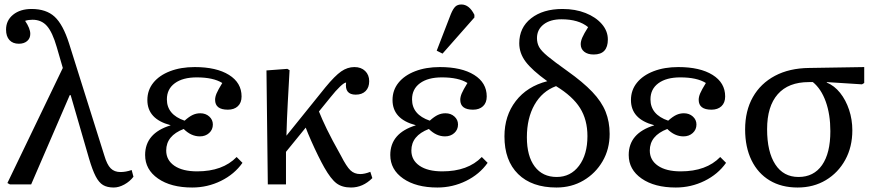

<svg xmlns="http://www.w3.org/2000/svg" viewBox="-20 -822 3913 856"><path d="M567 -64 575 -34Q559 -13 534.5 0.5Q510 14 487 14Q458 14 439.5 3Q421 -8 406.5 -36Q392 -64 377 -115L295 -398H291L119 0H24L13 -6L260 -519L233 -612Q214 -678 189.5 -706Q165 -734 125 -734Q106 -734 92 -729Q115 -695 115 -671Q115 -651 101 -639Q87 -627 64 -627Q37 -627 22 -643.5Q7 -660 7 -690Q7 -731 38.5 -756.5Q70 -782 121 -782Q186 -782 223.5 -747.5Q261 -713 288 -628L445 -129Q457 -88 473.5 -71.5Q490 -55 517 -55Q541 -55 567 -64Z M837 14Q742 14 684.5 -26Q627 -66 627 -131Q627 -228 740 -263V-264Q637 -291 637 -376Q637 -420 663.5 -453Q690 -486 738 -504.5Q786 -523 848 -523Q945 -523 1001 -488Q1057 -453 1057 -392Q1057 -364 1040.5 -348.5Q1024 -333 996 -333Q939 -333 939 -377Q939 -390 945.5 -405.5Q952 -421 971 -452Q931 -477 857 -477Q795 -477 759.5 -451Q724 -425 724 -379Q724 -311 803 -284Q823 -302 839 -309.5Q855 -317 873 -317Q897 -317 913 -302.5Q929 -288 929 -267Q929 -244 912.5 -229Q896 -214 871 -214Q832 -214 799 -247Q721 -217 721 -151Q721 -108 757.5 -83Q794 -58 859 -58Q973 -58 1035 -122L1061 -96Q1025 -45 965 -15.5Q905 14 837 14Z M1545 14Q1505 14 1480 -5Q1455 -24 1426 -75Q1414 -96 1398 -128.5Q1382 -161 1367 -195Q1352 -229 1343 -253L1255 -145V0H1174L1168 -508L1261 -515L1271 -509Q1267 -435 1263 -364.5Q1259 -294 1257 -217L1431 -433Q1473 -484 1501 -503.5Q1529 -523 1560 -523Q1590 -523 1608 -505.5Q1626 -488 1626 -460Q1626 -432 1610 -416Q1594 -400 1566 -400Q1516 -400 1523 -454Q1515 -454 1496 -436Q1477 -418 1454 -389L1402 -325Q1415 -292 1437 -246.5Q1459 -201 1500 -128Q1525 -79 1542.5 -62.5Q1560 -46 1586 -46Q1606 -46 1631 -56L1640 -28Q1598 14 1545 14Z M1930 14Q1835 14 1777.5 -26Q1720 -66 1720 -131Q1720 -228 1833 -263V-264Q1730 -291 1730 -376Q1730 -420 1756.5 -453Q1783 -486 1831 -504.5Q1879 -523 1941 -523Q2038 -523 2094 -488Q2150 -453 2150 -392Q2150 -364 2133.5 -348.5Q2117 -333 2089 -333Q2032 -333 2032 -377Q2032 -390 2038.5 -405.5Q2045 -421 2064 -452Q2024 -477 1950 -477Q1888 -477 1852.5 -451Q1817 -425 1817 -379Q1817 -311 1896 -284Q1916 -302 1932 -309.5Q1948 -317 1966 -317Q1990 -317 2006 -302.5Q2022 -288 2022 -267Q2022 -244 2005.5 -229Q1989 -214 1964 -214Q1925 -214 1892 -247Q1814 -217 1814 -151Q1814 -108 1850.5 -83Q1887 -58 1952 -58Q2066 -58 2128 -122L2154 -96Q2118 -45 2058 -15.5Q1998 14 1930 14ZM1953 -583 1927 -596 1990 -759Q2000 -783 2010 -792.5Q2020 -802 2037 -802Q2072 -802 2095 -756V-744Z M2461 14Q2351 14 2290 -46Q2229 -106 2229 -214Q2229 -306 2279.5 -371.5Q2330 -437 2420 -460Q2352 -509 2323.5 -547Q2295 -585 2295 -629Q2295 -699 2348 -740.5Q2401 -782 2488 -782Q2545 -782 2590.5 -764Q2636 -746 2663 -715Q2690 -684 2690 -646Q2690 -579 2627 -579Q2600 -579 2584.5 -591.5Q2569 -604 2569 -625Q2569 -638 2576 -654.5Q2583 -671 2602 -701Q2560 -736 2483 -736Q2433 -736 2403.5 -713Q2374 -690 2374 -652Q2374 -630 2383.5 -612.5Q2393 -595 2422 -571Q2451 -547 2510 -505Q2579 -456 2620.5 -412.5Q2662 -369 2680 -324Q2698 -279 2698 -225Q2698 -157 2666.5 -103Q2635 -49 2581.5 -17.5Q2528 14 2461 14ZM2462 -33Q2524 -33 2561.5 -83Q2599 -133 2599 -215Q2599 -288 2566 -340.5Q2533 -393 2459 -438Q2397 -415 2363 -355Q2329 -295 2329 -210Q2329 -126 2364 -79.5Q2399 -33 2462 -33Z M2993 14Q2898 14 2840.5 -26Q2783 -66 2783 -131Q2783 -228 2896 -263V-264Q2793 -291 2793 -376Q2793 -420 2819.5 -453Q2846 -486 2894 -504.5Q2942 -523 3004 -523Q3101 -523 3157 -488Q3213 -453 3213 -392Q3213 -364 3196.5 -348.5Q3180 -333 3152 -333Q3095 -333 3095 -377Q3095 -390 3101.5 -405.5Q3108 -421 3127 -452Q3087 -477 3013 -477Q2951 -477 2915.5 -451Q2880 -425 2880 -379Q2880 -311 2959 -284Q2979 -302 2995 -309.5Q3011 -317 3029 -317Q3053 -317 3069 -302.5Q3085 -288 3085 -267Q3085 -244 3068.5 -229Q3052 -214 3027 -214Q2988 -214 2955 -247Q2877 -217 2877 -151Q2877 -108 2913.5 -83Q2950 -58 3015 -58Q3129 -58 3191 -122L3217 -96Q3181 -45 3121 -15.5Q3061 14 2993 14Z M3536 14Q3464 14 3411.5 -17.5Q3359 -49 3330.5 -107.5Q3302 -166 3302 -245Q3302 -328 3336.5 -389Q3371 -450 3435 -484Q3499 -518 3587 -519L3833 -523V-452L3823 -446L3666 -456V-454Q3700 -440 3725.5 -408Q3751 -376 3765.5 -332.5Q3780 -289 3780 -241Q3780 -167 3748.5 -109.5Q3717 -52 3662 -19Q3607 14 3536 14ZM3540 -33Q3608 -33 3645 -86Q3682 -139 3682 -237Q3682 -312 3661.5 -369Q3641 -426 3604 -456H3586Q3495 -456 3447.5 -402Q3400 -348 3400 -246Q3400 -145 3436.5 -89Q3473 -33 3540 -33Z"/></svg>

Font: Literata 36pt
Style: Regular
Weight: 400
Designer: Latin by Veronika Burian and Jose Scaglione. Greek by Irene Vlachou. Cyrillic by Vera Evstafieva.
Foundry: TypeTogether
Version: Version 3.002